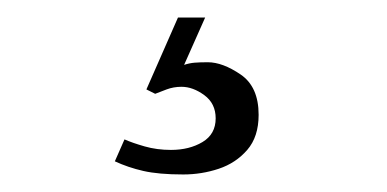

<svg xmlns="http://www.w3.org/2000/svg" viewBox="-20 -21 441 219"><path d="M189 178Q161 178 143.5 174Q126 170 111 163L122 138Q131 142 145 146Q159 150 175 150Q196 150 211 141Q226 132 226 114Q226 97 213 87.5Q200 78 187 78Q178 78 170 81Q162 84 157 86L147 81L183 -1H214L190 53Q196 51 202 50.5Q208 50 217 50Q234 50 254.5 64Q275 78 275 110Q275 135 262 150Q249 165 229.5 171.5Q210 178 189 178Z"/></svg>

Font: Frank Ruhl Libre Light
Style: Regular
Weight: 300
Designer: Yanek Iontef
Foundry: Fontef
Version: Version 6.003;gftools[0.9.30]